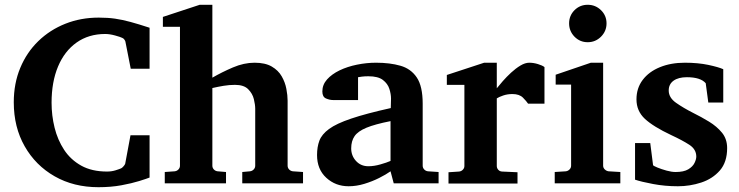

<svg xmlns="http://www.w3.org/2000/svg" viewBox="-20 -760 3065 796"><path d="M600.1 -23.9Q587.9 -19 557.4 -9.5Q526.9 0 483.4 8.1Q439.9 16.1 388.2 16.1Q285.6 16.1 206.5 -29.1Q127.4 -74.2 82.3 -153.6Q37.1 -232.9 37.1 -335.9Q37.1 -414.1 64 -478.5Q90.8 -543 138.9 -589.6Q187 -636.2 251 -661.6Q314.9 -687 389.2 -687Q427.2 -687 457.3 -682.6Q487.3 -678.2 520.5 -669.2Q553.7 -660.2 600.1 -645V-475.1H522L500 -586.9Q500 -589.4 496.1 -595.2Q492.2 -601.1 486.8 -603Q479 -606.9 456.8 -613Q434.6 -619.1 416 -619.1Q347.7 -619.1 297.6 -583.7Q247.6 -548.3 220.7 -484.4Q193.8 -420.4 193.8 -334Q193.8 -281.2 206.3 -230.7Q218.8 -180.2 245.8 -138.9Q272.9 -97.7 316.9 -73.2Q360.8 -48.8 423.8 -48.8Q442.4 -48.8 458.3 -53.7Q474.1 -58.6 481.9 -62Q485.8 -63.5 491.7 -70.1Q497.6 -76.7 499 -81.1L521 -199.2H600.1Z M1236.3 0H984.4V-46.9L1016.1 -49.8Q1025.4 -50.8 1031.7 -57.4Q1038.1 -64 1038.1 -73.2V-309.1Q1038.1 -325.7 1032.5 -348.9Q1026.9 -372.1 1009 -390.1Q991.2 -408.2 954.1 -408.2Q930.7 -408.2 907.2 -404.3Q883.8 -400.4 860.4 -395V-73.2Q860.4 -64 866.7 -57.4Q873 -50.8 882.3 -49.8L917 -46.9V0H663.1V-46.9L704.1 -49.8Q713.4 -50.8 719.7 -57.4Q726.1 -64 726.1 -73.2V-648.9H655.3V-689.9L808.1 -740.2H860.4V-438Q899.9 -460.9 945.8 -480.5Q991.7 -500 1035.2 -500Q1079.6 -500 1106.7 -484.1Q1133.8 -468.3 1147.9 -443.6Q1162.1 -418.9 1167.2 -391.8Q1172.4 -364.7 1172.4 -342.8V-73.2Q1172.4 -64 1178.7 -57.4Q1185.1 -50.8 1194.3 -49.8L1236.3 -46.9Z M1798.3 0H1612.3L1599.1 -49.8Q1580.6 -36.6 1552 -22.2Q1523.4 -7.8 1490.5 2.2Q1457.5 12.2 1425.3 12.2Q1371.1 12.2 1332.8 -22.9Q1294.4 -58.1 1294.4 -117.2Q1294.4 -150.9 1304.2 -177Q1314 -203.1 1344.2 -225.3Q1374.5 -247.6 1435.8 -268.3Q1497.1 -289.1 1600.1 -312Q1600.1 -320.3 1600.6 -331.8Q1601.1 -343.3 1601.1 -351.1Q1601.1 -370.1 1594.2 -391.6Q1587.4 -413.1 1567.4 -428.5Q1547.4 -443.8 1507.3 -443.8Q1492.2 -443.8 1481 -442.4Q1469.7 -440.9 1464.4 -439.9V-345.2H1361.3Q1346.7 -345.2 1331.5 -351.8Q1316.4 -358.4 1316.4 -380.9Q1316.4 -408.7 1335.9 -430.7Q1355.5 -452.6 1387.9 -468.3Q1420.4 -483.9 1460 -491.9Q1499.5 -500 1539.1 -500Q1596.7 -500 1640.1 -487.5Q1683.6 -475.1 1708 -438.7Q1732.4 -402.3 1732.4 -330.1V-73.2Q1732.4 -64 1738.8 -57.4Q1745.1 -50.8 1754.4 -49.8L1798.3 -46.9ZM1599.1 -92.8V-257.8Q1534.7 -245.1 1499.3 -230.5Q1463.9 -215.8 1450 -195.6Q1436 -175.3 1436 -145Q1436 -114.3 1456.1 -92.5Q1476.1 -70.8 1507.3 -70.8Q1530.8 -70.8 1557.1 -78.4Q1583.5 -85.9 1599.1 -92.8Z M2237.3 -330.1H2169.4Q2163.1 -339.8 2148.2 -355Q2133.3 -370.1 2104.5 -370.1Q2083.5 -370.1 2065.9 -364Q2048.3 -357.9 2039.6 -352.1V-71.8Q2039.6 -63 2045.7 -56.2Q2051.8 -49.3 2061.5 -48.8L2125.5 -45.9V1H1839.4V-45.9L1883.3 -48.8Q1892.6 -49.8 1898.9 -56.4Q1905.3 -63 1905.3 -71.8V-408.2H1832.5V-449.2L1987.3 -500H2039.6V-394Q2048.8 -405.8 2064.5 -423.6Q2080.1 -441.4 2099.1 -459Q2118.2 -476.6 2137.7 -488.3Q2157.2 -500 2174.3 -500Q2191.4 -500 2210 -494.4Q2228.5 -488.8 2237.3 -481.9Z M2494.6 -663.1Q2494.6 -630.9 2471.7 -607.9Q2448.7 -585 2416.5 -585Q2384.3 -585 2361.8 -607.9Q2339.4 -630.9 2339.4 -663.1Q2339.4 -695.3 2361.8 -717.8Q2384.3 -740.2 2416.5 -740.2Q2448.7 -740.2 2471.7 -717.8Q2494.6 -695.3 2494.6 -663.1ZM2551.8 0H2279.8V-46.9L2325.7 -49.8Q2334.5 -50.8 2341.1 -57.4Q2347.7 -64 2347.7 -73.2V-409.2H2283.7V-450.2L2429.7 -500H2480.5V-73.2Q2480.5 -64 2487.5 -57.4Q2494.6 -50.8 2503.4 -49.8L2551.8 -46.9Z M2978.5 -335H2916.5L2905.8 -415Q2884.3 -439.9 2827.6 -439.9Q2792.5 -439.9 2772.5 -425.5Q2752.4 -411.1 2752.4 -384.8Q2752.4 -355 2783.2 -333.5Q2814 -312 2853.5 -292Q2887.2 -275.4 2919.7 -255.6Q2952.1 -235.8 2973.4 -209.7Q2994.6 -183.6 2994.6 -146Q2994.6 -87.9 2964.4 -53.2Q2934.1 -18.6 2887.2 -3.2Q2840.3 12.2 2790.5 12.2Q2736.8 12.2 2687.7 2.9Q2638.7 -6.3 2612.8 -15.1V-167H2675.8L2687.5 -75.2Q2689 -72.3 2705.6 -65.4Q2722.2 -58.6 2743.4 -52.7Q2764.6 -46.9 2780.8 -46.9Q2814.9 -46.9 2833.5 -58.1Q2852.1 -69.3 2859.4 -84.5Q2866.7 -99.6 2866.7 -110.8Q2866.7 -141.1 2837.6 -159.9Q2808.6 -178.7 2763.2 -199.7Q2688.5 -234.9 2653.6 -267.3Q2618.7 -299.8 2618.7 -348.1Q2618.7 -394.5 2644.5 -428.7Q2670.4 -462.9 2715.8 -481.4Q2761.2 -500 2819.3 -500Q2873.5 -500 2916.3 -491Q2959 -481.9 2978.5 -473.1Z"/></svg>

Font: Charis
Style: Bold
Weight: 700
Designer: Walt Agee, Miriam Martin, Annie Olsen, Victor Gaultney, Lorna Priest, Alan Ward, Bob Hallissy, Martin Hosken, Sharon Cor
Foundry: SIL Global
Version: Version 7.000